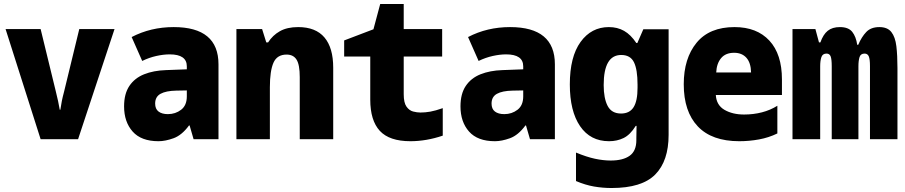

<svg xmlns="http://www.w3.org/2000/svg" viewBox="-20 -699 4544 964"><path d="M184 0 8 -553H184L260 -241Q268 -210 271.5 -192Q275 -174 280 -148H283Q287 -174 290.5 -192Q294 -210 302 -240L378 -553H555L372 0Z M776 10Q689 10 646 -38.5Q603 -87 603 -165Q603 -228 629.5 -267.5Q656 -307 703.5 -326Q751 -345 813 -347L918 -351V-366Q918 -426 832 -426Q801 -426 765 -418Q729 -410 694 -393L641 -513Q737 -563 852 -563Q1077 -563 1077 -376V0H952L932 -69H929Q893 -20 851.5 -5Q810 10 776 10ZM823 -126Q861 -126 889.5 -148Q918 -170 918 -215V-245L865 -244Q813 -243 786 -228Q759 -213 759 -179Q759 -152 776 -139Q793 -126 823 -126Z M1167 0V-553H1296L1317 -486H1326Q1349 -522 1385.5 -542.5Q1422 -563 1477 -563Q1565 -563 1609 -511Q1653 -459 1653 -359V0H1485V-312Q1485 -374 1469 -399.5Q1453 -425 1419 -425Q1371 -425 1353 -384Q1335 -343 1335 -261V0Z M2041 10Q1935 10 1887 -42Q1839 -94 1839 -199V-415H1708V-496L1855 -552L1889 -679H2007V-553H2200V-415H2007V-226Q2007 -183 2021 -163.5Q2035 -144 2054.5 -139Q2074 -134 2091 -134Q2115 -134 2140.5 -138.5Q2166 -143 2203 -156V-18Q2162 -4 2121 3Q2080 10 2041 10Z M2465 10Q2378 10 2335 -38.5Q2292 -87 2292 -165Q2292 -228 2318.5 -267.5Q2345 -307 2392.5 -326Q2440 -345 2502 -347L2607 -351V-366Q2607 -426 2521 -426Q2490 -426 2454 -418Q2418 -410 2383 -393L2330 -513Q2426 -563 2541 -563Q2766 -563 2766 -376V0H2641L2621 -69H2618Q2582 -20 2540.5 -5Q2499 10 2465 10ZM2512 -126Q2550 -126 2578.5 -148Q2607 -170 2607 -215V-245L2554 -244Q2502 -243 2475 -228Q2448 -213 2448 -179Q2448 -152 2465 -139Q2482 -126 2512 -126Z M3051 245Q3006 245 2962.5 237.5Q2919 230 2872 210V67Q2925 89 2967 98Q3009 107 3046 107Q3108 107 3141.5 83Q3175 59 3175 5V-4Q3175 -22 3175.5 -36Q3176 -50 3176 -67H3172Q3144 -22 3111 -6Q3078 10 3038 10Q2944 10 2892.5 -65.5Q2841 -141 2841 -275Q2841 -414 2895 -488.5Q2949 -563 3037 -563Q3080 -563 3113.5 -544Q3147 -525 3175 -483H3180L3210 -552H3337V-22Q3337 109 3270 177Q3203 245 3051 245ZM3098 -129Q3141 -129 3161 -160.5Q3181 -192 3181 -258V-274Q3181 -350 3163 -386.5Q3145 -423 3099 -423Q3011 -423 3011 -272Q3011 -205 3031 -167Q3051 -129 3098 -129Z M3692 10Q3554 10 3483.5 -64.5Q3413 -139 3413 -276Q3413 -406 3477.5 -484.5Q3542 -563 3668 -563Q3780 -563 3843 -495Q3906 -427 3906 -300V-222H3574Q3577 -171 3617.5 -147.5Q3658 -124 3716 -124Q3763 -124 3805.5 -135Q3848 -146 3883 -168V-29Q3840 -8 3791 1Q3742 10 3692 10ZM3751 -335Q3750 -384 3727.5 -409Q3705 -434 3666 -434Q3623 -434 3600.5 -407Q3578 -380 3576 -335Z M3959 0V-553H4074L4092 -486H4099Q4113 -526 4136 -544.5Q4159 -563 4197 -563Q4240 -563 4259 -539Q4278 -515 4284 -474H4289Q4306 -514 4329.5 -538.5Q4353 -563 4395 -563Q4436 -563 4455.5 -538Q4475 -513 4480.5 -467Q4486 -421 4486 -357V0H4348V-367Q4348 -402 4342 -416Q4336 -430 4321 -430Q4301 -430 4295.5 -412Q4290 -394 4290 -366V0H4156V-366Q4156 -402 4150.5 -416Q4145 -430 4130 -430Q4110 -430 4104 -412Q4098 -394 4098 -366V0Z"/></svg>

Font: Noto Sans Mono SemiCondensed Black
Style: Regular
Weight: 900
Width: 4
Designer: Monotype Design Team
Foundry: Monotype Imaging Inc.
Version: Version 2.014; ttfautohint (v1.8.4.7-5d5b)